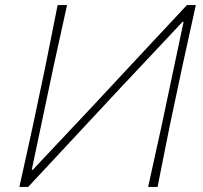

<svg xmlns="http://www.w3.org/2000/svg" viewBox="-20 -733 798 753"><path d="M56 0Q69.5 -61.5 82 -117.2Q94.5 -173 108.5 -238L158 -472.5Q171.5 -539.5 182.8 -596.8Q194 -654 206 -713H243Q229.5 -651.5 217.2 -596Q205 -540.5 190 -472L104.5 -67H108.5L346 -319.5Q434.5 -414.5 526.2 -513Q618 -611.5 713 -713H748Q734.5 -651.5 722.2 -596Q710 -540.5 695 -472L645.5 -238.5Q632 -170.5 621 -115.8Q610 -61 598 0H561Q574.5 -62 586.8 -117.5Q599 -173 613.5 -238.5L700 -647.5H696L454.5 -390.5Q346 -274 258.5 -180.2Q171 -86.5 90.5 0Z"/></svg>

Font: Commissioner Loud Thin
Style: Italic
Weight: 100
Italic angle: -12°
Designer: Kostas Bartsokas
Foundry: Kostas Bartsokas
Version: Version 1.000; ttfautohint (v1.8.3)